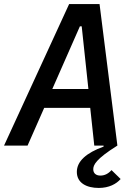

<svg xmlns="http://www.w3.org/2000/svg" viewBox="-41 -718 661 947"><path d="M-21 0H95L177 -186H404L424 0H470V5C385 36 338 77 338 130C338 185 387 209 446 209C497 209 533 189 554 165L509 121C493 139 475 148 454 148C433 148 419 137 419 117C419 96 431 67 538 0L450 -698H300ZM395 -279H217L353 -588H362Z"/></svg>

Font: IBM Mono Medium
Style: Italic
Weight: 500
Italic angle: -9°
Monospace: yes
Designer: Mike Abbink, Paul van der Laan, Pieter van Rosmalen
Foundry: Bold Monday
Version: Version 2.3